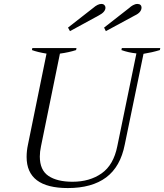

<svg xmlns="http://www.w3.org/2000/svg" viewBox="-20 -944 833 974"><path d="M325 -804 453 -904Q476 -924 494 -924Q504 -924 509.5 -918.5Q515 -913 515 -905Q515 -883 480 -865L335 -786ZM508 -804 636 -904Q643 -911 654.5 -917.5Q666 -924 677 -924Q687 -924 692.5 -919Q698 -914 698 -906Q698 -881 663 -865L517 -786ZM115 -148Q115 -179 122 -211L216 -672Q172 -679 142 -690L144 -700H368L366 -690Q329 -678 284 -672L188 -202Q182 -174 182 -150Q182 -81 226 -51.5Q270 -22 348 -22Q435 -22 495.5 -64.5Q556 -107 575 -202L672 -673Q632 -677 596 -690L598 -700H793L791 -690Q752 -678 708 -671L613 -211Q591 -98 518.5 -44Q446 10 324 10Q115 10 115 -148Z"/></svg>

Font: Trirong Light
Style: Italic
Weight: 300
Italic angle: -12°
Designer: Katatrad Team
Foundry: CadsonDemak
Version: Version 1.001